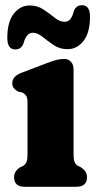

<svg xmlns="http://www.w3.org/2000/svg" viewBox="-20 -716 376 736"><path d="M262 -450V-126Q262 -103 266.5 -93.8Q271 -84.5 279 -80L289.5 -75Q313.5 -60 313.5 -37Q313.5 0 272.5 0H75Q34 0 34 -37Q34 -60 57.5 -75L68.5 -80Q76.5 -84.5 81 -93.8Q85.5 -103 85.5 -126V-321.5Q85.5 -342 80 -349.5Q74.5 -357 65.5 -361.5L50.5 -364.5Q40 -370 33.5 -377.5Q27 -385 27 -397.5Q27 -423.5 62.5 -437L159.5 -474Q181 -482 195.5 -486Q210 -490 226.5 -490Q242.5 -490 252.2 -479Q262 -468 262 -450ZM239 -527.5Q209 -527.5 185.8 -543.2Q162.5 -559 143 -574.8Q123.5 -590.5 106 -590.5Q81 -590.5 70 -549.5Q61.5 -526.5 38.5 -526.5Q8 -526.5 8 -571Q8 -632 32.8 -663.5Q57.5 -695 94 -695Q124 -695 147.2 -679.2Q170.5 -663.5 189.8 -648Q209 -632.5 227 -632.5Q241.5 -632.5 249.8 -642.8Q258 -653 263 -673.5Q271.5 -696 294.5 -696Q325 -696 325 -652Q325 -590.5 300 -559Q275 -527.5 239 -527.5Z"/></svg>

Font: Fraunces 9pt S100
Style: Bold
Weight: 700
Version: Version 1.000; ttfautohint (v1.8.3)